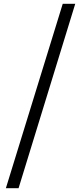

<svg xmlns="http://www.w3.org/2000/svg" viewBox="-20 -814 432 1013"><path d="M11 179 311 -794H377L78 179Z"/></svg>

Font: Noto Sans TC
Style: Regular
Weight: 400
Designer: Ryoko NISHIZUKA  (kana, bopomofo & ideographs); Paul D. Hunt (Latin, Greek & Cyrillic); Sandoll Communications , Soo-you
Foundry: Adobe
Version: Version 2.004-H2;hotconv 1.0.118;makeotfexe 2.5.65603